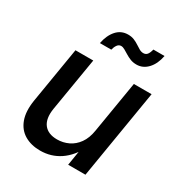

<svg xmlns="http://www.w3.org/2000/svg" viewBox="-173 -846 915 976"><g transform="rotate(30 284.5 -358.5)"><path d="M203.1 9.3Q149.9 9.3 111.3 -13.7Q72.8 -36.6 56.2 -82.3Q39.6 -127.9 50.3 -195.3L104.5 -522.5H209L156.7 -208.5Q147 -147.5 171.6 -115.2Q196.3 -83 249.5 -83Q284.7 -83 315.4 -97.7Q346.2 -112.3 367.9 -142.6Q389.6 -172.9 397 -219.7L447.3 -522.5H551.3L464.8 0H363.3L384.3 -129.4H405.3Q369.1 -59.1 318.1 -24.9Q267.1 9.3 203.1 9.3ZM408.7 -614.3Q388.7 -614.3 372.3 -620.8Q356 -627.4 342.3 -636Q328.6 -644.5 316.9 -651.1Q305.2 -657.7 295.4 -657.7Q281.7 -657.7 272.9 -645Q264.2 -632.3 260.7 -616.2H193.8Q203.6 -666 230.2 -695.8Q256.8 -725.6 297.4 -725.6Q317.9 -725.6 333.5 -719Q349.1 -712.4 361.8 -703.9Q374.5 -695.3 386.2 -688.7Q397.9 -682.1 410.2 -682.1Q424.3 -682.1 432.4 -692.1Q440.4 -702.1 445.8 -723.6H511.2Q501.5 -672.9 473.9 -643.6Q446.3 -614.3 408.7 -614.3Z"/></g></svg>

Font: Inter 28pt Medium
Style: Italic
Weight: 500
Italic angle: -9.3988°
Designer: Rasmus Andersson
Foundry: rsms
Version: Version 4.001;git-66647c0bb